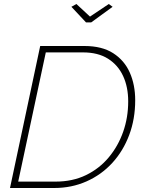

<svg xmlns="http://www.w3.org/2000/svg" viewBox="-20 -940 726 960"><path d="M181 -710H402Q490 -710 546 -674Q602 -638 629 -577Q656 -516 656 -439Q656 -345 626 -265Q596 -185 541.5 -125.5Q487 -66 412.5 -33Q338 0 251 0H30ZM258 -32Q343 -32 410 -64.5Q477 -97 524 -153.5Q571 -210 596 -281.5Q621 -353 621 -433Q621 -505 595.5 -560Q570 -615 520 -646.5Q470 -678 395 -678H209L71 -32ZM337 -906 362 -920 430 -857 524 -920 543 -906 436 -828H410Z"/></svg>

Font: Raleway Thin ExtraLight
Style: Italic
Weight: 250
Italic angle: -12°
Version: Version 4.026